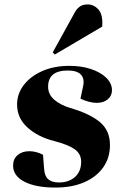

<svg xmlns="http://www.w3.org/2000/svg" viewBox="-20 -832 558 866"><path d="M246 -9Q291 -9 318.5 -34Q346 -59 346 -102Q346 -139 316 -159.5Q286 -180 224 -196Q152 -214 104.5 -256.5Q57 -299 57 -361Q57 -408 86.5 -447.5Q116 -487 169.5 -511Q223 -535 294 -535Q347 -535 390.5 -520.5Q434 -506 459.5 -481Q485 -456 485 -425Q485 -400 466 -384Q447 -368 416 -368Q399 -368 379 -373.5Q359 -379 343 -387L355 -444Q362 -478 344.5 -496Q327 -514 286 -514Q197 -514 197 -441Q197 -406 225 -382Q253 -358 297 -345Q386 -319 431 -281Q476 -243 476 -178Q476 -120 445.5 -77Q415 -34 360 -10Q305 14 230 14Q141 14 90 -12.5Q39 -39 39 -85Q39 -115 59.5 -132.5Q80 -150 112 -150Q143 -150 174 -134L179 -70Q181 -38 197.5 -23.5Q214 -9 246 -9ZM319 -779Q326 -792 339.5 -802Q353 -812 375 -812Q404 -812 424.5 -788.5Q445 -765 441 -712L227 -586L218 -596Z"/></svg>

Font: Literata 72pt ExtraBold
Style: Italic
Weight: 800
Italic angle: -2°
Designer: Latin by Veronika Burian and Jose Scaglione. Greek by Irene Vlachou. Cyrillic by Vera Evstafieva
Foundry: TypeTogether
Version: Version 3.002